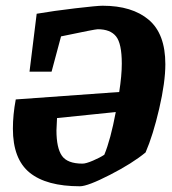

<svg xmlns="http://www.w3.org/2000/svg" viewBox="-20 -639 600 670"><path d="M557 -415Q557 -352 535.5 -259.5Q514 -167 488 -107Q442 -69 364 -29Q286 11 259 11Q142 11 83.5 -36.5Q25 -84 25 -190Q25 -239 35 -292L396 -318Q405 -375 405 -417Q405 -487 385 -512Q365 -537 321 -537Q312 -537 193 -512L160 -389H83L108 -591Q166 -601 242.5 -610Q319 -619 338 -619Q441 -619 499 -570Q557 -521 557 -415ZM344 -99Q366 -152 384 -248L179 -227Q177 -195 177 -184Q177 -123 196 -95.5Q215 -68 268 -68Q280 -68 304.5 -78.5Q329 -89 344 -99Z"/></svg>

Font: Grenze
Style: Bold Italic
Weight: 700
Italic angle: -10°
Designer: Renata Polastri
Foundry: Omnibus-Type
Version: Version 1.002; ttfautohint (v1.8)